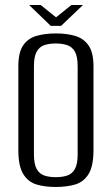

<svg xmlns="http://www.w3.org/2000/svg" viewBox="-20 -732 446 764"><path d="M201 12Q158 12 125 2Q92 -8 72.5 -39.5Q53 -71 53 -135V-468Q53 -524 72.5 -552Q92 -580 126 -589.5Q160 -599 203 -599Q246 -599 279.5 -589Q313 -579 332.5 -551Q352 -523 352 -468V-136Q352 -71 332.5 -39.5Q313 -8 279.5 2Q246 12 201 12ZM202 -27Q228 -27 247.5 -33.5Q267 -40 278 -59.5Q289 -79 289 -118V-468Q289 -507 278 -526.5Q267 -546 247 -552.5Q227 -559 202 -559Q176 -559 156.5 -552.5Q137 -546 126 -526.5Q115 -507 115 -468V-118Q115 -79 126 -59.5Q137 -40 156.5 -33.5Q176 -27 202 -27ZM182 -629 96 -712H142L203 -663L264 -712H310L223 -629Z"/></svg>

Font: Alumni Sans
Style: Regular
Weight: 400
Designer: Robert E. Leuschke
Foundry: Robert E. Leuschke
Version: Version 1.018